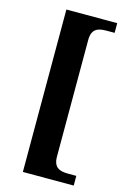

<svg xmlns="http://www.w3.org/2000/svg" viewBox="-132 -823 680 1014"><g transform="rotate(15 207.5 -316.0)"><path d="M100 128H378V75H335C290 75 253 66 253 3V-635C253 -698 290 -707 335 -707H378V-760H100Z"/></g></svg>

Font: Noto Serif Lao
Style: Bold
Weight: 700
Designer: Monotype Design Team
Foundry: Monotype Imaging Inc.
Version: Version 2.003